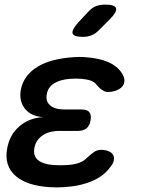

<svg xmlns="http://www.w3.org/2000/svg" viewBox="-20 -805 640 833"><path d="M514 -478Q521 -464 519.5 -450.5Q518 -437 508.5 -427.5Q499 -418 483.5 -412Q468 -406 447 -406Q439 -406 433 -409Q427 -412 421 -416Q415 -420 409.5 -426Q404 -432 397 -439Q389 -450 373 -455.5Q357 -461 333 -463Q320 -464 308 -464Q296 -464 284 -463Q242 -460 215 -443.5Q188 -427 183 -396Q177 -366 197.5 -348Q218 -330 259 -330H334Q358 -330 367.5 -318.5Q377 -307 373 -283Q369 -259 355 -248Q341 -237 317 -237H238Q193 -237 164 -217Q135 -197 129 -162Q123 -128 145.5 -110Q168 -92 212 -89Q227 -88 242.5 -88Q258 -88 273 -89Q302 -91 323 -98.5Q344 -106 358 -121Q366 -128 373 -134Q380 -140 386.5 -144.5Q393 -149 400.5 -152Q408 -155 417 -155Q437 -155 451 -149Q465 -143 470.5 -133.5Q476 -124 474 -110.5Q472 -97 460 -82Q431 -41 378.5 -19Q326 3 257 7Q242 8 226.5 8Q211 8 196 7Q147 4 110 -8Q73 -20 48 -41.5Q23 -63 13.5 -93Q4 -123 11 -160Q21 -219 63 -256Q105 -293 167 -297Q115 -300 88.5 -333Q62 -366 70 -414Q76 -447 95 -472.5Q114 -498 144 -516Q174 -534 213.5 -544Q253 -554 300 -557Q313 -558 325 -558Q337 -558 349 -557Q412 -553 454 -533.5Q496 -514 514 -478ZM411 -676Q395 -659 377.5 -652Q360 -645 340 -645Q300 -645 295 -660Q290 -675 320 -708L361 -752Q379 -772 396.5 -778.5Q414 -785 437 -785Q479 -785 483.5 -769Q488 -753 457 -722Z"/></svg>

Font: Maple Mono SemiBold
Style: Italic
Weight: 600
Italic angle: -10°
Monospace: yes
Designer: subframe7536
Version: Version 7.000